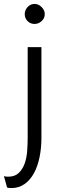

<svg xmlns="http://www.w3.org/2000/svg" viewBox="-63 -700 309 978"><path d="M148 3Q148 54 138.5 100.5Q129 147 110 182Q91 217 62 237.5Q33 258 -5 258Q-21 258 -27 255L-43 197Q-37 200 -21 200Q13 200 33 180.5Q53 161 63 132Q73 103 75.5 68Q78 33 78 2V-460H148ZM63 -628Q63 -648 77.5 -664Q92 -680 113 -680Q133 -680 149 -664Q165 -648 165 -628Q165 -607 149 -592.5Q133 -578 113 -578Q92 -578 77.5 -592.5Q63 -607 63 -628Z"/></svg>

Font: Quattrocento Sans
Style: Regular
Weight: 400
Designer: Pablo Impallari
Foundry: Pablo Impallari, Igino Marini, Brenda Gallo
Version: Version 2.000